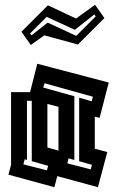

<svg xmlns="http://www.w3.org/2000/svg" viewBox="-20 -775 487 798"><path d="M206 3 15 -49 26 -90V-392H105L135 -510L432 -432L394 -285L374 -290V-157L426 -143L387 3L218 -43ZM289 -375V-110L265 -117L260 -96L357 -71L362 -90L309 -105V-369L361 -354L366 -373L165 -429L160 -411ZM112 -105V-356H92V-110L83 -113L77 -92L175 -67L180 -86ZM177 -162 223 -149V-150V-331L177 -343ZM69 -643 179 -753 296 -698 375 -755 414 -700 304 -590 164 -628 108 -588ZM105 -636 111 -628 178 -681 297 -626 378 -707 372 -715 291 -651 174 -705Z"/></svg>

Font: Blaka Hollow
Style: Regular
Weight: 400
Designer: Mohamed Gaber
Foundry: Kief Type Foundry
Version: Version 1.003; ttfautohint (v1.8.4.7-5d5b)